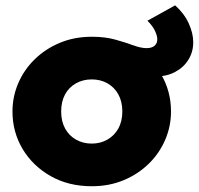

<svg xmlns="http://www.w3.org/2000/svg" viewBox="-20 -664 724 700"><path d="M314.5 15Q229.5 15 164.2 -22.2Q99 -59.5 62.2 -121.2Q25.5 -183 25.5 -257.5Q25.5 -311.5 46.5 -360.5Q67.5 -409.5 106.2 -447.5Q145 -485.5 198 -507.8Q251 -530 314.5 -530Q399.5 -530 464.8 -492.8Q530 -455.5 566.8 -393.8Q603.5 -332 603.5 -257.5Q603.5 -204 582.5 -154.8Q561.5 -105.5 522.8 -67.5Q484 -29.5 431.2 -7.2Q378.5 15 314.5 15ZM314.5 -140.5Q346 -140.5 371.2 -154.8Q396.5 -169 411.2 -195.2Q426 -221.5 426 -257.5Q426 -293.5 411.5 -319.8Q397 -346 371.8 -360.2Q346.5 -374.5 314.5 -374.5Q282.5 -374.5 257 -360.2Q231.5 -346 217.2 -319.8Q203 -293.5 203 -257.5Q203 -221.5 217.5 -195.2Q232 -169 257.5 -154.8Q283 -140.5 314.5 -140.5ZM545 -385Q518.5 -385 490.5 -392.5Q462.5 -400 433.5 -409.8Q404.5 -419.5 375.2 -426.8Q346 -434 316.5 -434L315.5 -530Q363.5 -530 400.8 -519.5Q438 -509 466 -498.8Q494 -488.5 514 -488.5Q534 -488.5 543.8 -497.5Q553.5 -506.5 553.5 -520.5Q553.5 -533.5 545 -551.5Q536.5 -569.5 517.5 -588.5L618.5 -644.5Q652 -614.5 668.2 -578.5Q684.5 -542.5 684.5 -510Q684.5 -475 667.2 -446.8Q650 -418.5 618.8 -401.8Q587.5 -385 545 -385Z"/></svg>

Font: Geologica Roman ExtraBold
Style: Regular
Weight: 800
Designer: Sindre Bremnes, Frode Helland
Foundry: Monokrom Skriftforlag AS
Version: Version 1.010;gftools[0.9.28]